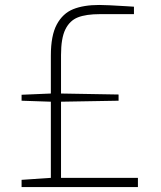

<svg xmlns="http://www.w3.org/2000/svg" viewBox="-20 -754 649 774"><path d="M67 -29 185 -37V-344L67 -348V-372L185 -377V-530Q185 -611 209 -655.5Q233 -700 275 -717Q317 -734 380 -734Q409 -734 489 -729L520 -727V-697H383Q327 -697 294 -684Q261 -671 243.5 -635.5Q226 -600 226 -532V-377L458 -373V-348L226 -344V-37H536V0H67Z"/></svg>

Font: Exo ExtraLight
Style: Regular
Weight: 275
Designer: Natanael Gama
Foundry: Natanael Gama
Version: Version 1.500; ttfautohint (v1.6)